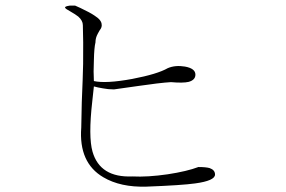

<svg xmlns="http://www.w3.org/2000/svg" viewBox="-20 -699 1040 698"><path d="M252.9 -678.7H234.4Q213.9 -675.8 216.8 -670.9Q217.8 -667 234.4 -658.2Q254.9 -646.5 264.6 -638.7Q281.2 -624 281.2 -607.4Q283.2 -551.8 282.2 -466.8Q281.2 -417 277.3 -327.1L275.4 -235.4Q265.6 -107.4 355.5 -54.7Q418 -17.6 512.7 -20.5Q641.6 -25.4 689.5 -32.2Q761.7 -42 761.7 -64.5Q761.7 -81.1 742.2 -87.9Q728.5 -91.8 701.2 -91.8Q660.2 -76.2 589.8 -65.4Q516.6 -54.7 460.9 -57.6Q343.8 -52.7 316.4 -147.5Q300.8 -202.1 315.4 -330.1L321.3 -384.8Q335 -380.9 353.5 -377.9Q373 -374 394.5 -374L484.4 -386.7Q530.3 -392.6 549.8 -395.5Q583 -399.4 601.6 -400.4Q645.5 -396.5 666 -401.4Q690.4 -408.2 690.4 -427.7Q690.4 -450.2 652.3 -457Q617.2 -462.9 589.8 -451.2Q552.7 -429.7 460.9 -412.1Q365.2 -394.5 321.3 -404.3Q319.3 -436.5 321.3 -479.5Q322.3 -526.4 327.1 -544.9Q327.1 -557.6 332 -569.3Q335 -576.2 341.8 -587.9Q347.7 -595.7 348.6 -599.6Q350.6 -605.5 349.6 -609.4Q349.6 -626 323.2 -642.6Q307.6 -653.3 272.5 -669.9Z"/></svg>

Font: Batang
Style: Regular
Weight: 400
Version: Version 2.21